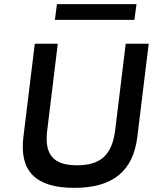

<svg xmlns="http://www.w3.org/2000/svg" viewBox="-20 -904 738 927"><path d="M639 -884H255L245 -808H629ZM587 -693 536 -275C521 -156 466 -106 352 -106C239 -106 193 -156 208 -275L259 -693H148L93 -243C73 -79 150 3 339 3C526 3 623 -79 643 -243L698 -693Z"/></svg>

Font: Bluebird
Style: LiExtObl
Weight: 300
Designer: Jasper
Foundry: Cannot Into Space Fonts
Version: Version 0.98